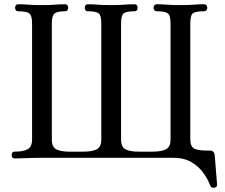

<svg xmlns="http://www.w3.org/2000/svg" viewBox="-20 -747 1060 904"><path d="M989 137Q984 138 978.5 136Q973 134 970 127Q959 97 937 66.5Q915 36 880.5 16Q846 -4 796 -4H177Q139 -4 106 -2.5Q73 -1 49 -1Q35 -1 35 -17Q35 -33 49 -33Q89 -33 110 -44.5Q131 -56 131 -90V-637Q131 -675 117 -684.5Q103 -694 65 -694Q58 -694 54.5 -699Q51 -704 51 -710Q51 -717 54.5 -722Q58 -727 65 -727Q89 -727 114 -725Q139 -723 177 -723Q216 -723 239.5 -725Q263 -727 287 -727Q294 -727 297.5 -722Q301 -717 301 -710Q301 -704 297.5 -699Q294 -694 287 -694Q250 -694 237 -683.5Q224 -673 224 -637V-90Q224 -55 245 -44Q266 -33 306 -33H374Q414 -33 435.5 -44Q457 -55 457 -90V-637Q457 -675 444 -684.5Q431 -694 393 -694Q386 -694 382.5 -699Q379 -704 379 -710Q379 -717 382.5 -722Q386 -727 393 -727Q418 -727 441.5 -725Q465 -723 503 -723Q542 -723 565.5 -725Q589 -727 614 -727Q621 -727 624.5 -722Q628 -717 628 -710Q628 -704 624.5 -699Q621 -694 614 -694Q576 -694 563 -684.5Q550 -675 550 -637V-90Q550 -55 571 -44Q592 -33 632 -33H699Q739 -33 761 -44Q783 -55 783 -90V-637Q783 -675 769.5 -684.5Q756 -694 717 -694Q711 -694 707 -699Q703 -704 703 -710Q703 -717 707 -722Q711 -727 717 -727Q742 -727 766.5 -725Q791 -723 830 -723Q868 -723 892.5 -725Q917 -727 942 -727Q948 -727 952 -722Q956 -717 956 -710Q956 -704 952 -699Q948 -694 942 -694Q902 -694 889 -685Q876 -676 876 -637V-90Q876 -57 895.5 -47Q915 -37 965 -38Q989 -40 991 -15Q992 -6 993.5 15Q995 36 997 59.5Q999 83 1000.5 101Q1002 119 1002 123Q1002 134 989 137Z"/></svg>

Font: Zen Old Mincho
Style: Regular
Weight: 400
Designer: Yoshimichi Ohira
Foundry: Positype
Version: Version 1.001